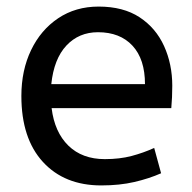

<svg xmlns="http://www.w3.org/2000/svg" viewBox="-20 -552 584 584"><path d="M288 12Q176 12 110.5 -59.5Q45 -131 45 -260Q45 -338 74.5 -399.5Q104 -461 157 -496.5Q210 -532 280 -532Q355 -532 404.5 -499.5Q454 -467 479 -412Q504 -357 504 -291Q504 -256 501 -223H137Q146 -150 188 -109Q230 -68 299 -68Q344 -68 380 -77.5Q416 -87 449 -102L470 -25Q434 -9 389 1.5Q344 12 288 12ZM136 -296H421Q421 -372 383 -413Q345 -454 278 -454Q220 -454 182 -413.5Q144 -373 136 -296Z"/></svg>

Font: ABeeZee
Style: Regular
Weight: 400
Designer: Anja Meiners
Foundry: Anja Meiners
Version: Version 1.003; ttfautohint (v1.8.3)